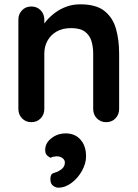

<svg xmlns="http://www.w3.org/2000/svg" viewBox="-20 -565 636 888"><path d="M351 -545Q425 -545 463.5 -514Q502 -483 516.5 -431.5Q531 -380 531 -317V-61Q531 -35 514 -17.5Q497 0 471 0Q445 0 428 -17.5Q411 -35 411 -61V-317Q411 -350 402.5 -376.5Q394 -403 372 -419Q350 -435 309 -435Q269 -435 241.5 -419Q214 -403 199.5 -376.5Q185 -350 185 -317V-61Q185 -35 168 -17.5Q151 0 125 0Q99 0 82 -17.5Q65 -35 65 -61V-474Q65 -500 82 -517.5Q99 -535 125 -535Q151 -535 168 -517.5Q185 -500 185 -474V-431L170 -434Q179 -451 196 -470.5Q213 -490 236 -507Q259 -524 288 -534.5Q317 -545 351 -545ZM378 158Q378 191 359.5 224.5Q341 258 311.5 280.5Q282 303 249 303Q238 303 225.5 294Q213 285 213 263Q213 240 227.5 235.5Q242 231 252 226Q265 219 272.5 209.5Q280 200 280 186Q280 175 269.5 166.5Q259 158 242 158Q236 158 228 159.5Q220 161 214 165Q204 160 196.5 152.5Q189 145 189 128Q189 97 217.5 74.5Q246 52 284 52Q327 52 352.5 81Q378 110 378 158Z"/></svg>

Font: zvoove
Style: Bold
Weight: 700
Designer: Vernon Adams (Nunito) & Andrew Paglinawan (Quicksand)
Foundry: zvoove
Version: Version 3.006